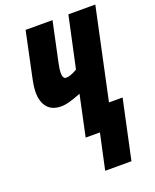

<svg xmlns="http://www.w3.org/2000/svg" viewBox="-168 -809 908 1126"><g transform="rotate(-20 285.5 -246.0)"><path d="M337 0H248L302 -254Q261 -238 231.5 -229.5Q202 -221 177 -221Q120 -221 91.5 -255.5Q63 -290 63 -349Q63 -384 75 -439L133 -714H301L248 -465Q240 -427 240 -407Q240 -369 262 -369Q288 -369 331 -394L400 -714H568L447 -147H532L453 222H289Z"/></g></svg>

Font: Noto Sans UI CondBlack
Style: Italic
Weight: 900
Width: 3
Italic angle: -12°
Designer: Monotype Design Team
Foundry: Monotype Imaging Inc.
Version: Version 1.001